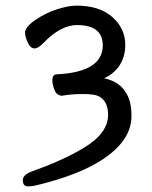

<svg xmlns="http://www.w3.org/2000/svg" viewBox="-20 -511 540 682"><path d="M79 151Q61 151 61 129Q61 110 93 98Q200 60 273 17Q364 -36 364 -103Q364 -153 329 -170Q313 -177 274 -177Q233 -177 201 -171Q182 -171 174 -190.5Q166 -210 166 -225Q166 -247 182 -247Q345 -255 345 -350Q345 -422 253 -422Q195 -422 133 -357Q115 -339 103 -339Q88 -339 78.5 -360Q69 -381 69 -395Q69 -415 105.5 -440Q142 -465 182.5 -478Q223 -491 252 -491Q333 -491 379 -450.5Q425 -410 425 -351Q425 -306 400 -272Q380 -246 350 -233Q406 -221 429 -179Q447 -150 447 -99Q447 -48 412 -4Q333 94 106 148Q92 151 79 151Z"/></svg>

Font: LXGW WenKai Mono TC
Style: Bold
Weight: 700
Designer: LXGW / Fontworks Inc.
Foundry: LXGW / Fontworks Inc.
Version: Version 1.330